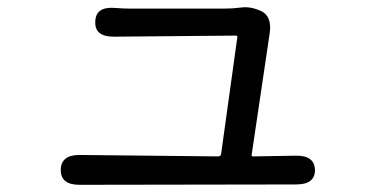

<svg xmlns="http://www.w3.org/2000/svg" viewBox="-20 -522 1040 534"><path d="M201 -8Q149 -8 149 -49Q149 -91 201 -91L587 -87Q594 -87 595 -94L640 -418Q641 -423 636 -423L296 -420Q243 -420 245 -462Q246 -504 299 -500Q322 -498 347 -498H602Q626 -498 650 -501Q676 -505 707 -491Q737 -476 730 -429L680 -92Q679 -87 684 -87L803 -89Q855 -90 856 -49Q856 -9 804 -9Z"/></svg>

Font: Resource Han Rounded CN
Style: Regular
Weight: 400
Designer: Cyano Hao (round all glyphs); Ryoko NISHIZUKA  (kana, bopomofo & ideographs); Paul D. Hunt (Latin, Greek & Cyrillic); Sa
Foundry: Cyano Hao
Version: 0.990